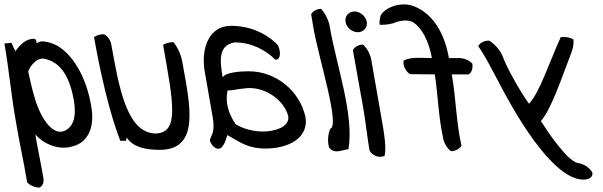

<svg xmlns="http://www.w3.org/2000/svg" viewBox="-61 -662 2732 870"><path d="M355 -163C365 -82 337 -16 268 1C203 22 133 -13 99 -53C110 14 125 80 136 147C139 166 130 183 118 188C96 188 73 177 62 164C47 71 26 -18 11 -111C-11 -234 -20 -346 -41 -465L-9 -468C-4 -455 3 -442 9 -430C30 -460 58 -488 95 -486C103 -485 104 -473 106 -465C125 -488 187 -463 205 -451C278 -404 337 -297 355 -163ZM273 -211C257 -299 222 -381 138 -396C104 -402 70 -356 67 -337C76 -295 85 -256 96 -219C113 -156 170 -35 237 -72C279 -95 284 -149 273 -211Z M765 -382C800 -186 848 17 662 17C592 17 540 2 513 -39L510 -24H484C433 -155 392 -342 365 -494C377 -502 393 -507 410 -507C425 -500 439 -482 443 -462C477 -274 511 -63 641 -57C753 -58 725 -192 678 -459C690 -466 707 -471 725 -471C742 -450 759 -417 765 -382Z M1323 -133C1340 -37 1246 11 1143 11C1061 11 1027 -18 969 -50C961 -27 960 -13 942 7C915 27 889 -18 890 -27C900 -60 913 -61 903 -130L867 -336C848 -442 886 -545 985 -545C1070 -545 1140 -513 1190 -466C1212 -447 1216 -387 1186 -392C1144 -434 1080 -470 1002 -470C931 -456 933 -397 948 -311C959 -334 1025 -339 1066 -339C1187 -339 1296 -253 1323 -133ZM1245 -137C1223 -215 1130 -275 1044 -261C1017 -259 995 -252 970 -252C959 -198 973 -150 1006 -100C1038 -79 1085 -66 1131 -66C1178 -66 1254 -84 1245 -137Z M1433 -542C1465 -359 1544 -142 1518 14C1485 18 1455 38 1430 6C1421 -27 1427 -57 1435 -78C1481 -92 1385 -391 1360 -531L1349 -597C1355 -610 1373 -622 1394 -622C1411 -603 1428 -573 1433 -542Z M1601 -563C1605 -538 1587 -516 1561 -516C1534 -516 1509 -537 1505 -562C1500 -588 1518 -610 1545 -610C1571 -610 1596 -589 1601 -563ZM1667 -130C1677 -75 1691 2 1682 44C1656 57 1622 41 1613 18C1603 -41 1595 -116 1585 -172L1538 -435C1544 -448 1563 -460 1584 -460C1600 -446 1616 -420 1621 -393Z M2079 -374C2083 -353 2076 -333 2063 -325H1986C2005 -222 2005 -114 2030 -2C2023 11 2004 23 1982 23C1967 11 1951 -11 1947 -36C1925 -137 1924 -230 1909 -325C1871 -325 1835 -326 1797 -326C1780 -336 1763 -363 1768 -388C1788 -397 1811 -401 1838 -400C1858 -400 1876 -399 1896 -399C1881 -482 1848 -536 1813 -560C1787 -577 1743 -567 1719 -556C1692 -549 1667 -549 1659 -550C1658 -566 1660 -581 1665 -594C1686 -629 1758 -658 1819 -632C1900 -598 1953 -514 1973 -399H2018C2042 -399 2066 -388 2079 -374Z M2537 -484C2540 -462 2535 -441 2526 -418C2486 -315 2440 -173 2390 -113C2421 -65 2515 78 2565 78C2588 84 2610 97 2623 120C2627 141 2607 152 2583 152C2437 152 2258 -174 2196 -295C2170 -344 2137 -409 2106 -453C2113 -467 2132 -478 2155 -478C2179 -464 2202 -439 2215 -411C2235 -354 2300 -241 2336 -192C2384 -242 2425 -373 2480 -494C2500 -496 2519 -493 2537 -484Z"/></svg>

Font: Snowfall
Style: RevObl
Weight: 400
Designer: Jasper
Foundry: Cannot Into Space Fonts
Version: Version 0.9